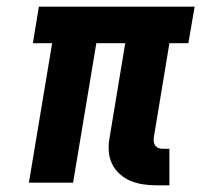

<svg xmlns="http://www.w3.org/2000/svg" viewBox="-20 -550 640 578"><path d="M453 8Q432 8 411.5 5Q391 2 373 -5.5Q355 -13 340.5 -26Q326 -39 317.5 -56.5Q309 -74 307.5 -94.5Q306 -115 310 -136L357 -420H270L200 0H67L137 -420H79L97 -530H566L547 -420H490L443 -136Q442 -129 443 -122.5Q444 -116 448 -111Q452 -106 458 -104Q464 -102 471 -102H490V8Z"/></svg>

Font: Iosevka Slab XBdEx
Style: Italic
Weight: 800
Width: 7
Italic angle: -9°
Monospace: yes
Designer: Belleve Invis
Foundry: Belleve Invis
Version: Version 11.1.1; ttfautohint (v1.8.3)